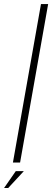

<svg xmlns="http://www.w3.org/2000/svg" viewBox="-67 -805 258 951"><path d="M-3 0 136 -785H171.5L32.5 0ZM-46.9 126.3 11.1 42.7H51L-26.4 126.3Z"/></svg>

Font: Anybody ExtraLight
Style: Italic
Weight: 200
Italic angle: -10°
Designer: Tyler Finck
Foundry: Etcetera Type Company
Version: Version 1.010; ttfautohint (v1.8.3) -l 8 -r 50 -G 200 -x 14 